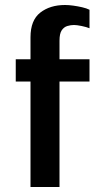

<svg xmlns="http://www.w3.org/2000/svg" viewBox="-20 -748 414 768"><path d="M102 0V-422H43V-511H102V-599Q102 -667 141 -697.5Q180 -728 240 -728Q255 -728 273 -725.5Q291 -723 308.5 -719Q326 -715 338 -709V-635Q326 -640 306.5 -644Q287 -648 276 -648Q263 -648 249.5 -644Q236 -640 227 -627Q218 -614 218 -585V-511H338V-422H218V0Z"/></svg>

Font: Chivo Medium Medium
Style: Regular
Weight: 500
Version: Version 2.002